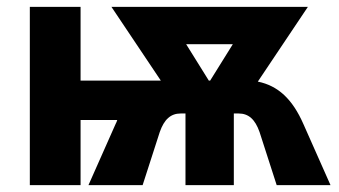

<svg xmlns="http://www.w3.org/2000/svg" viewBox="-20 -540 989 560"><path d="M67 0H215V-190H322C321 -186 319 -182 317 -178L238 0H396L446 -155C459 -192 478 -209 507 -209H521V0H662V-209H676C705 -209 724 -192 737 -155L787 0H944L865 -178C833 -251 791 -290 732 -302L878 -520H305L449 -305H215V-520H67ZM589 -305 523 -411H659L593 -305Z"/></svg>

Font: Fixel Text Bold
Style: Bold
Weight: 700
Width: 4
Designer: AlfaBravo + MacPaw
Foundry: Kyrylo Tkachov, Marchela Mozhyna, Serhii Makarenko, Maria Weinstein, Zakhar Kryvoshyya
Version: Version 1.211